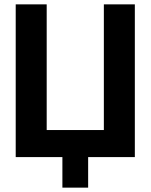

<svg xmlns="http://www.w3.org/2000/svg" viewBox="-20 -720 690 880"><path d="M598 -700V0H384V140H266V0H52V-700H194V-124H456V-700Z"/></svg>

Font: Tektur SemiBold
Style: Regular
Weight: 600
Designer: Adam Jagosz
Foundry: Adam Jagosz
Version: Version 1.005;gftools[0.9.30]